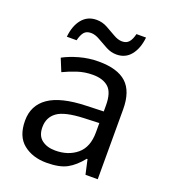

<svg xmlns="http://www.w3.org/2000/svg" viewBox="-136 -834 833 943"><g transform="rotate(20 280.5 -362.5)"><path d="M288 -545Q386 -545 433 -502Q480 -459 480 -365V0H416L399 -76H395Q360 -32 321.5 -11Q283 10 215 10Q142 10 94 -28.5Q46 -67 46 -149Q46 -229 109 -272.5Q172 -316 303 -320L394 -323V-355Q394 -422 365 -448Q336 -474 283 -474Q241 -474 203 -461.5Q165 -449 132 -433L105 -499Q140 -518 188 -531.5Q236 -545 288 -545ZM314 -259Q214 -255 175.5 -227Q137 -199 137 -148Q137 -103 164.5 -82Q192 -61 235 -61Q303 -61 348 -98.5Q393 -136 393 -214V-262ZM98 -606Q104 -665 132.5 -699.5Q161 -734 208 -734Q238 -734 264.5 -719.5Q291 -705 315 -691Q339 -677 360 -677Q383 -677 395.5 -691.5Q408 -706 415 -735H465Q459 -677 431 -642Q403 -607 356 -607Q328 -607 301.5 -621Q275 -635 250.5 -649.5Q226 -664 204 -664Q180 -664 168 -649.5Q156 -635 149 -606Z"/></g></svg>

Font: Noto Sans Tifinagh Adrar
Style: Regular
Weight: 400
Designer: JamraPatel
Foundry: JamraPatel LLC
Version: Version 2.006; ttfautohint (v1.8.4.7-5d5b)